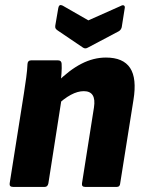

<svg xmlns="http://www.w3.org/2000/svg" viewBox="-20 -734 566 754"><path d="M314 0Q300 0 302 -14L349 -312Q359 -376 309 -376Q285 -376 258 -361.5Q231 -347 202 -319L203 -410Q252 -459 299.5 -483.5Q347 -508 396 -508Q464 -508 491 -467Q518 -426 504 -341L452 -14Q451 0 439 0ZM31 0Q16 0 18 -14L74 -368Q79 -400 83 -429.5Q87 -459 88 -483Q89 -497 102 -497H208Q221 -497 222 -484Q223 -468 221.5 -446.5Q220 -425 218 -405L223 -353L170 -14Q167 0 156 0ZM455 -711Q462 -715 466.5 -712.5Q471 -710 470 -703L458 -627Q455 -616 446 -611L325 -547Q315 -541 306 -547L207 -614Q201 -618 198.5 -622Q196 -626 197 -633L209 -703Q212 -719 226 -712L327 -654Z"/></svg>

Font: Sofia Sans Semi Condensed Black
Style: Italic
Weight: 900
Italic angle: -9°
Version: Version 4.100